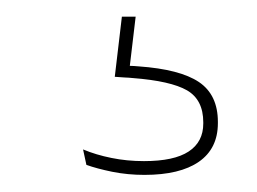

<svg xmlns="http://www.w3.org/2000/svg" viewBox="-20 -21 308 230"><path d="M126 -1H142.5L134.5 66.5L123.5 57Q126.5 57.5 133.8 57.8Q141 58 146 58.5Q195.5 62 218.2 77.2Q241 92.5 241 125V126.5Q241 157 218.2 172.8Q195.5 188.5 153 188.5Q133 188.5 114.5 184.8Q96 181 83.5 176.5L79.5 158Q95 164.5 113.5 168.2Q132 172 152.5 172Q188.5 172 206 160.5Q223.5 149 223.5 127V125.5Q223.5 98.5 204 87.2Q184.5 76 139 72.5Q134.5 72 129 71.8Q123.5 71.5 117.5 71Z"/></svg>

Font: Anek Devanagari Thin
Style: Regular
Weight: 250
Designer: Kailash Malviya (Devanagari) & Yesha Goshar (Latin)
Foundry: Ek Type
Version: Version 1.003